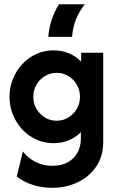

<svg xmlns="http://www.w3.org/2000/svg" viewBox="-20 -666 554 908"><path d="M227.8 222.2Q195.1 222.2 164.6 216Q134 209.7 107.3 197.6Q80.6 185.4 59 169.4L88.2 50Q110.4 79.9 146.5 99Q182.6 118.1 227.8 118.1Q270.8 118.1 300.7 101.4Q330.6 84.7 346.5 55.5Q362.5 26.3 362.5 -11.8V-41Q338.9 -16.7 305.9 -2.8Q272.9 11.1 233.3 11.1Q190 11.1 152.3 -5.9Q114.6 -22.9 86.1 -53.1Q57.6 -83.3 41.3 -123.3Q25 -163.2 25 -208.3Q25 -253.5 41.3 -293.4Q57.6 -333.3 86.1 -363.5Q114.6 -393.8 152.3 -410.8Q190 -427.8 233.3 -427.8Q273.6 -427.8 306.9 -413.5Q340.3 -399.3 363.9 -374.3V-416.7H468.1V5.6Q468.1 73.6 434.7 122.2Q401.4 170.8 346.5 196.5Q291.6 222.2 227.8 222.2ZM247.8 -95.1Q278.5 -95.1 303.6 -110.5Q328.7 -125.9 343.5 -151.5Q358.3 -177.1 358.3 -208.3Q358.3 -239.6 343.5 -265.2Q328.7 -290.8 303.7 -306.2Q278.7 -321.5 248 -321.5Q217.4 -321.5 192.3 -306.2Q167.2 -290.8 152.3 -265.2Q137.5 -239.6 137.5 -208.3Q137.5 -177.1 152.3 -151.5Q167.1 -125.9 192.1 -110.5Q217.1 -95.1 247.8 -95.1ZM208.3 -491.7Q211.8 -534.7 224.7 -573.3Q237.5 -611.8 259 -645.8H381.2Q356.2 -615.3 340.3 -577.1Q324.3 -538.9 320.8 -491.7Z"/></svg>

Font: Afacad Flux
Style: Regular
Weight: 400
Designer: Kristian Moeller
Foundry: Dicotype
Version: Version 1.100